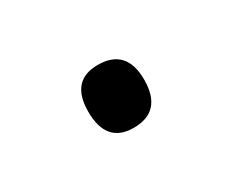

<svg xmlns="http://www.w3.org/2000/svg" viewBox="-36 -170 315 262"><g transform="rotate(-30 122.0 -38.5)"><path d="M79 -39Q79 -88 122 -88Q167 -88 167 -39Q167 11 122 11Q79 11 79 -39Z"/></g></svg>

Font: Noto Sans Khmer ExtraCondensed Light
Style: Regular
Weight: 300
Width: 2
Designer: Danh Hong and the Monotype Design Team
Foundry: Monotype Imaging Inc.
Version: Version 2.004; ttfautohint (v1.8.4.7-5d5b)